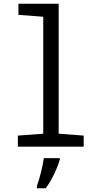

<svg xmlns="http://www.w3.org/2000/svg" viewBox="-20 -780 540 1021"><path d="M75 0H425V-59L292 -69V-760H78V-701L210 -691V-69L75 -59ZM176 210V221H223C255 180 286 111 298 69V61H213C208 103 189 175 176 210Z"/></svg>

Font: Noto Sans Mono ExtraCondensed
Style: Regular
Weight: 400
Width: 2
Designer: Monotype Design Team
Foundry: Monotype Imaging Inc.
Version: Version 2.014